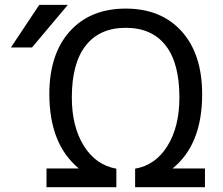

<svg xmlns="http://www.w3.org/2000/svg" viewBox="-20 -778 929 800"><path d="M143.6 -757.8H262.7L113.3 -580.1H25.4ZM834 -76.2V2H543V-75.2Q627.9 -89.8 677.7 -169.9Q727.5 -250 727.5 -372.1Q727.5 -515.6 669.9 -588.9Q612.3 -662.1 503.9 -662.1Q395.5 -662.1 337.4 -588.4Q279.3 -514.6 279.3 -372.1Q279.3 -250 329.6 -169.9Q379.9 -89.8 464.8 -75.2V2H173.8V-76.2H308.6Q186.5 -175.8 185.5 -384.8Q185.5 -552.7 271 -647.5Q356.4 -742.2 503.9 -742.2Q651.4 -742.2 736.8 -647.5Q822.3 -552.7 822.3 -384.8Q822.3 -175.8 699.2 -76.2Z"/></svg>

Font: irohakakuC Regular
Style: Regular
Weight: 400
Designer: [Source Han Sans]
Ryoko NISHIZUKA Ë•øÂ°öÊ∂ºÂ≠ê (kana & ideographs); Paul D. Hunt (Latin, Greek & Cyrillic); Wenlong ZHAN
Version: Version 1.001.20160904